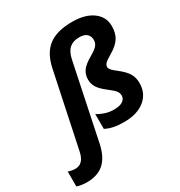

<svg xmlns="http://www.w3.org/2000/svg" viewBox="-353 -921 1238 1318"><g transform="rotate(-30 266.0 -262.5)"><path d="M413.1 -765.1Q514.6 -765.1 574.7 -721.2Q634.8 -677.2 634.8 -604Q634.8 -548.3 610.8 -510.3Q586.9 -472.2 523.9 -436Q488.3 -415.5 477.1 -402.6Q465.8 -389.6 465.8 -376Q465.8 -364.7 476.6 -351.8Q487.3 -338.9 515.1 -317.9Q567.4 -277.3 585.7 -244.4Q604 -211.4 604 -170.9Q604 -87.9 543.7 -39.1Q483.4 9.8 378.9 9.8Q287.6 9.8 233.9 -20V-137.2Q296.4 -99.1 359.9 -99.1Q409.2 -99.1 432.1 -115.2Q455.1 -131.3 455.1 -157.2Q455.1 -176.8 442.1 -193.8Q429.2 -210.9 389.2 -241.2Q343.3 -276.4 326.2 -304.7Q309.1 -333 309.1 -366.2Q309.1 -407.2 331.1 -437Q353 -466.8 410.2 -499Q442.4 -517.1 461.2 -536.1Q480 -555.2 480 -583Q480 -613.3 460.7 -631.1Q441.4 -648.9 399.9 -648.9Q353 -648.9 323.7 -623.8Q294.4 -598.6 282.2 -540L158.2 55.2Q137.2 151.9 86.4 196Q35.6 240.2 -48.8 240.2Q-92.8 240.2 -127 228V109.9Q-97.2 120.1 -70.8 120.1Q-5.9 120.1 12.2 33.2L136.2 -556.2Q159.2 -665.5 225.1 -715.3Q291 -765.1 413.1 -765.1Z"/></g></svg>

Font: Zoram GWebM
Style: Bold Italic
Weight: 700
Italic angle: -12°
Foundry: Ascender Corporation
Version: Version 1.000